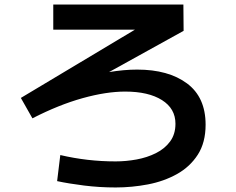

<svg xmlns="http://www.w3.org/2000/svg" viewBox="-20 -777 1040 847"><path d="M490 -65Q536 -65 582.5 -73.5Q629 -82 668 -101.5Q707 -121 730.5 -153Q754 -185 754 -231Q754 -298 694.5 -335.5Q635 -373 532 -373Q449 -373 344.5 -344Q240 -315 123 -255L72 -345L575 -646H215V-757H789L790 -641L461 -459Q527 -470 585 -470Q723 -470 805 -409Q887 -348 887 -227Q887 -148 852.5 -94.5Q818 -41 760.5 -9Q703 23 632.5 36.5Q562 50 490 50Q419 50 351 41.5Q283 33 232 22L246 -93Q306 -79 366.5 -72Q427 -65 490 -65Z"/></svg>

Font: Murecho SemiBold
Style: Regular
Weight: 600
Designer: Neil Summerour
Foundry: Positype
Version: Version 1.010; ttfautohint (v1.8.3)